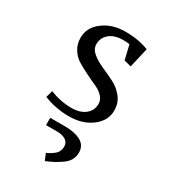

<svg xmlns="http://www.w3.org/2000/svg" viewBox="-148 -459 641 725"><g transform="rotate(30 172.0 -96.0)"><path d="M47.9 -21 56.2 -50.8Q103 -32.2 149.9 -32.2Q188 -32.2 210 -50Q231.9 -67.9 231.9 -96.2Q231.9 -114.3 218.3 -128.4Q204.6 -142.6 184.1 -151.6Q163.6 -160.6 139.9 -172.4Q116.2 -184.1 95.7 -196.3Q75.2 -208.5 61.5 -230.2Q47.9 -252 47.9 -279.8Q47.9 -323.7 87.2 -353.8Q126.5 -383.8 184.1 -383.8Q241.7 -383.8 286.1 -366.2L266.1 -279.8L234.9 -288.1L220.2 -350.1Q210.4 -352.1 191.9 -352.1Q154.8 -352.1 133.3 -334.2Q111.8 -316.4 111.8 -288.1Q111.8 -267.1 130.9 -251.2Q149.9 -235.4 176.8 -223.6Q203.6 -211.9 230.7 -198.5Q257.8 -185.1 276.9 -161.1Q295.9 -137.2 295.9 -104Q295.9 -60.1 256.3 -30Q216.8 0 158.2 0Q99.1 0 47.9 -21ZM100.1 40H164.1Q207.5 40 233.6 54.4Q259.8 68.8 259.8 100.1Q259.8 117.7 251.7 132.1Q243.7 146.5 227.5 157.7Q211.4 168.9 198.5 175.8Q185.5 182.6 164.1 191.9L151.9 163.1Q175.3 152.3 187.7 140.1Q200.2 127.9 200.2 107.9Q200.2 90.3 186 81.1Q171.9 71.8 147.9 71.8H100.1Z"/></g></svg>

Font: Gawaa
Style: Regular
Weight: 400
Designer: T. Christopher White
Version: Version 1.0